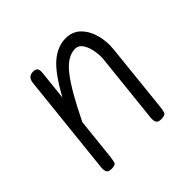

<svg xmlns="http://www.w3.org/2000/svg" viewBox="-139 -690 835 835"><g transform="rotate(-45 278.5 -272.0)"><path d="M103 0Q82.5 0 78 -11.2Q73.5 -22.5 75.5 -39.5L125 -506Q127 -524.5 136 -532.8Q145 -541 161 -541Q174.5 -541 181 -533.8Q187.5 -526.5 185.5 -508L171 -371Q224.5 -469 269 -506.2Q313.5 -543.5 363 -543.5Q405.5 -543.5 432.2 -516.2Q459 -489 470 -447.5Q481 -406 476.5 -362.5L443 -41.5Q441.5 -25.5 437.5 -12.8Q433.5 0 409 0Q388.5 0 383.5 -11Q378.5 -22 380.5 -39.5L414.5 -360.5Q417 -382.5 412.5 -411Q408 -439.5 395 -460.8Q382 -482 359 -482Q311.5 -482 265.8 -423.5Q220 -365 156.5 -234L136 -41.5Q134 -25.5 131 -12.8Q128 0 103 0Z"/></g></svg>

Font: Edu NSW ACT Hand
Style: Regular
Weight: 400
Designer: Tina and Corey Anderson, Eben Sorkin, Mirko Velimirovic
Foundry: Sorkin Type Co.
Version: Version 2.000